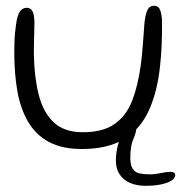

<svg xmlns="http://www.w3.org/2000/svg" viewBox="-20 -476 625 652"><path d="M258 30Q191 30 146.5 6.2Q102 -17.5 76 -61.5Q50 -105.5 39.2 -165.2Q28.5 -225 28.5 -297Q28.5 -313.5 29 -330.8Q29.5 -348 31 -364.2Q32.5 -380.5 34.5 -393Q39 -425.5 48 -437.5Q57 -449.5 70 -449.5Q81.5 -449.5 87.2 -442.2Q93 -435 94.8 -424Q96.5 -413 97 -401.5Q97 -392.5 96.5 -379Q96 -365.5 95.8 -350.2Q95.5 -335 95.2 -320.2Q95 -305.5 95 -294Q96 -217.5 110.8 -157Q125.5 -96.5 161.2 -61.8Q197 -27 261 -27Q329.5 -27 369.2 -55Q409 -83 428.8 -134Q448.5 -185 458 -254.5Q460 -270 461.8 -286.8Q463.5 -303.5 464.8 -320.8Q466 -338 467.5 -356Q469 -374 470 -391.5Q472.5 -423.5 479.8 -440Q487 -456.5 503.5 -456.5Q517 -456.5 522.8 -444.2Q528.5 -432 530 -408.5Q530.5 -388 530.2 -368Q530 -348 529.2 -328.2Q528.5 -308.5 527 -289.5Q525.5 -270.5 523.5 -252Q514.5 -165 485.8 -101.5Q457 -38 401.8 -4Q346.5 30 258 30ZM474 155Q444.5 155 421.8 145.2Q399 135.5 386.2 116.2Q373.5 97 373.5 69Q373.5 43.5 380.5 16.5Q387.5 -10.5 397 -31Q403.5 -45.5 410 -53.2Q416.5 -61 428 -61Q436.5 -61 440 -56.5Q443.5 -52 443.5 -45.5Q443.5 -28 433 -4.2Q422.5 19.5 422.5 59.5Q422.5 85 430.8 97.2Q439 109.5 453.5 112.8Q468 116 488 116Q505.5 116 525.8 111.8Q546 107.5 559 107.5Q566 107.5 570.5 110Q575 112.5 575 118.5Q575 129.5 561.5 137.8Q548 146 525.2 150.5Q502.5 155 474 155Z"/></svg>

Font: Gluten ExtraLight
Style: Regular
Weight: 250
Designer: Tyler Finck
Foundry: Etcetera Type Company
Version: Version 1.300